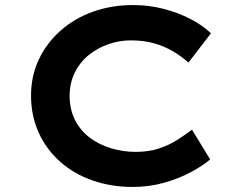

<svg xmlns="http://www.w3.org/2000/svg" viewBox="-20 -731 946 761"><path d="M506 10Q421 10 347.5 -15.5Q274 -41 219 -89.5Q164 -138 133.5 -205Q103 -272 103 -352Q103 -430 134 -495.5Q165 -561 220.5 -610Q276 -659 349.5 -685Q423 -711 508 -711Q570 -711 628 -696Q686 -681 734.5 -656Q783 -631 816 -599L727 -483Q699 -508 665 -528Q631 -548 590 -559.5Q549 -571 499 -571Q453 -571 410 -556Q367 -541 332 -513Q297 -485 276.5 -443.5Q256 -402 256 -351Q256 -298 277 -256Q298 -214 335 -186Q372 -158 419.5 -143.5Q467 -129 519 -129Q569 -129 610 -142.5Q651 -156 683.5 -177Q716 -198 741 -217L813 -99Q785 -75 738 -49.5Q691 -24 631.5 -7Q572 10 506 10Z"/></svg>

Font: Lexend Peta SemiBold
Style: Regular
Weight: 600
Designer: Bonnie Shaver-Troup, Thomas Jockin
Foundry: Lexend
Version: Version 1.007